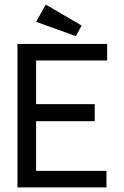

<svg xmlns="http://www.w3.org/2000/svg" viewBox="-20 -815 540 835"><path d="M56 0V-624H446V-552H137V-362H392V-288H137V-72H443V0ZM310 -658 137 -720 179 -795 335 -704Z"/></svg>

Font: Inconsolata Medium
Style: Regular
Weight: 500
Monospace: yes
Designer: Raph Levien, Cyreal, Brenton Simpson
Foundry: Raph Levien, Cyreal, Google
Version: Version 3.001; ttfautohint (v1.8.2.53-6de2)